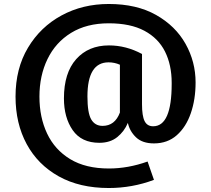

<svg xmlns="http://www.w3.org/2000/svg" viewBox="-20 -726 1060 964"><path d="M526 218Q380 218 275 159.5Q170 101 114 -2.5Q58 -106 58 -241Q58 -382 120.5 -486.5Q183 -591 289 -648.5Q395 -706 526 -706Q666 -706 763.5 -651Q861 -596 911.5 -506Q962 -416 962 -312Q962 -227 938 -157.5Q914 -88 867.5 -47Q821 -6 753 -6Q695 -6 663 -36.5Q631 -67 622 -109Q604 -66 568.5 -37.5Q533 -9 479 -9Q389 -9 345 -72.5Q301 -136 301 -232Q301 -360 362.5 -429Q424 -498 527 -498Q613 -498 693 -455V-203Q693 -144 706 -118Q719 -92 749 -92Q842 -92 842 -305V-310Q842 -400 808.5 -467Q775 -534 705 -571.5Q635 -609 526 -609Q415 -609 337 -561Q259 -513 218.5 -429.5Q178 -346 178 -241Q178 -137 216.5 -55.5Q255 26 332.5 73Q410 120 527 120Q623 120 721 85L753 177Q644 218 526 218ZM495 -94Q557 -94 582 -161V-401Q555 -413 525 -413Q419 -413 419 -242Q419 -159 438 -126.5Q457 -94 495 -94Z"/></svg>

Font: Trujillo Medium
Style: Regular
Weight: 500
Designer: Fira Sans original fonts by bBox Type GmbH, Carrois Corporate GbR, & Edenspiekermann AG / Changes by Cristiano Sobral
Foundry: Fira Sans original fonts by bBox Type GmbH, Carrois Corporate GbR, & Edenspiekermann AG / Changes by Cristiano Sobral
Version: Version 4.301;October 17, 2021;FontCreator 14.0.0.2814 64-bi